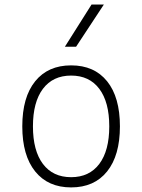

<svg xmlns="http://www.w3.org/2000/svg" viewBox="-20 -815 626 845"><path d="M293 9.8Q191.4 9.8 134.8 -60.5Q78.1 -130.9 78.1 -258.8Q78.1 -387.2 134.8 -457.3Q191.4 -527.3 293 -527.3Q395 -527.3 451.4 -457.3Q507.8 -387.2 507.8 -258.8Q507.8 -130.9 451.4 -60.5Q395 9.8 293 9.8ZM293 -35.2Q373 -35.2 417 -93.5Q460.9 -151.9 460.9 -258.8Q460.9 -365.7 417 -424.1Q373 -482.4 293 -482.4Q212.9 -482.4 168.9 -424.1Q125 -365.7 125 -258.8Q125 -151.9 168.9 -93.5Q212.9 -35.2 293 -35.2ZM265.6 -609.4 382.8 -794.9H437L314.9 -609.4Z"/></svg>

Font: Caskaydia Cove ExtraLight
Style: Regular
Weight: 200
Monospace: yes
Designer: Aaron Bell
Foundry: Saja Typeworks
Version: Version 4.300; ttfautohint (v1.8.3)